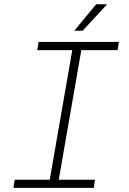

<svg xmlns="http://www.w3.org/2000/svg" viewBox="-20 -915 627 935"><path d="M168 -710.9 161.6 -670.9H332L222.2 -39.6H51.8L45.4 0H436.5L442.9 -39.6H266.1L376 -670.9H552.7L559.1 -710.9ZM448.7 -894.5 341.8 -765.6 382.3 -765.1 501.5 -894Z"/></svg>

Font: Roboto Mono ExtraLight
Style: Italic
Weight: 250
Italic angle: -10°
Monospace: yes
Designer: Google
Version: Version 3.000